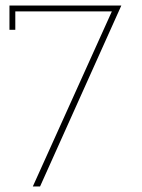

<svg xmlns="http://www.w3.org/2000/svg" viewBox="-20 -670 509 690"><path d="M124 0 416 -650H14V-563H35V-629H382L98 0Z"/></svg>

Font: Josefin Slab ExtraLight
Style: Regular
Weight: 250
Designer: Santiago Orozco
Foundry: Typemade
Version: Version 2.000